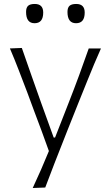

<svg xmlns="http://www.w3.org/2000/svg" viewBox="-20 -754 561 974"><path d="M146 199.7Q189.9 106 228 12.2Q210 -38.6 190.7 -90.8Q171.4 -143.1 152.8 -191.9L118.7 -284.2Q97.7 -339.4 75.7 -396.5Q53.7 -453.6 30.3 -508.3L90.8 -510.7Q115.2 -439.9 139.2 -372.1Q163.1 -304.2 188.5 -232.9L252.4 -56.2H259.3L328.6 -233.4Q356 -303.2 381.1 -371.3Q406.2 -439.5 430.2 -508.3H492.2Q473.6 -466.8 457.5 -428.5Q441.4 -390.1 423.1 -344.5Q404.8 -298.8 378.9 -234.9L321.8 -91.8Q282.7 5.9 256.6 74Q230.5 142.1 209.5 197.3ZM155.3 -636.2Q112.3 -636.2 112.3 -693.4Q112.3 -715.3 122.6 -724.6Q132.8 -733.9 156.2 -733.9Q199.2 -733.9 199.2 -690.4Q199.2 -636.2 155.3 -636.2ZM365.7 -636.2Q322.3 -636.2 322.3 -693.4Q322.3 -715.3 332.8 -724.6Q343.3 -733.9 366.7 -733.9Q409.7 -733.9 409.7 -690.4Q409.7 -636.2 365.7 -636.2Z"/></svg>

Font: Pinar DS1-Light
Style: Regular
Weight: 300
Designer: Amin Abedi
Version: Version 2.000